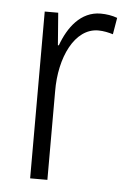

<svg xmlns="http://www.w3.org/2000/svg" viewBox="-45 -575 405 610"><g transform="rotate(5 158.0 -270.5)"><path d="M252 -541C188 -541 149 -487 128 -429H125L117 -532H74V0H129V-282C128 -391 174 -487 249 -487C266 -487 283 -483 296 -479L305 -532C289 -538 270 -541 252 -541Z"/></g></svg>

Font: Noto Sans Thai Looped Condensed Light
Style: Regular
Weight: 300
Width: 3
Designer: Sasikarn Vongin, Ben Mitchell
Foundry: The Fontpad Ltd
Version: Version 1.001